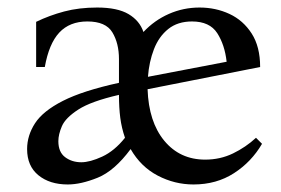

<svg xmlns="http://www.w3.org/2000/svg" viewBox="-20 -475 747 510"><path d="M660 -109 676 -93Q648 -45 601.5 -15Q555 15 494 15Q444 15 399 -8.5Q354 -32 327 -79Q284 -21 239.5 -3Q195 15 160 15Q112 15 82 -9.5Q52 -34 52 -79Q52 -115 73 -147.5Q94 -180 147 -207Q200 -234 296 -255V-318Q296 -360 278.5 -389Q261 -418 212 -418Q165 -418 137.5 -388.5Q110 -359 99 -297H76V-417Q111 -434 150.5 -444.5Q190 -455 238 -455Q292 -455 321.5 -437.5Q351 -420 361 -390Q390 -421 428.5 -438Q467 -455 510 -455Q553 -455 589.5 -438Q626 -421 648.5 -386Q671 -351 671 -297L372 -238Q375 -151 416.5 -101Q458 -51 525 -51Q565 -51 599 -67.5Q633 -84 660 -109ZM490 -418Q452 -418 427 -398Q402 -378 389 -344.5Q376 -311 373 -271L582 -311Q577 -356 557 -387Q537 -418 490 -418ZM196 -44Q219 -44 251.5 -59Q284 -74 312 -109Q303 -135 299.5 -162Q296 -189 296 -223Q222 -206 188 -184Q154 -162 144.5 -140Q135 -118 135 -100Q135 -71 153 -57.5Q171 -44 196 -44Z"/></svg>

Font: Bona Nova
Style: Regular
Weight: 400
Designer: Mateusz Machalski
Foundry: Capitalics
Version: Version 4.001; ttfautohint (v1.8.3)